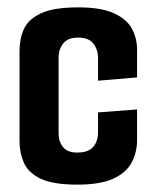

<svg xmlns="http://www.w3.org/2000/svg" viewBox="-20 -496 421 521"><path d="M190 5Q124 5 90.5 -11Q57 -27 45 -54Q33 -81 33 -113V-358Q33 -391 45 -417.5Q57 -444 91.5 -460Q126 -476 193 -476Q253 -476 288 -460.5Q323 -445 337.5 -419Q352 -393 352 -360V-286L246 -277V-340Q246 -361 233.5 -377.5Q221 -394 192 -394Q164 -394 151.5 -378Q139 -362 139 -340V-133Q139 -112 151 -97Q163 -82 189 -82Q220 -82 233 -97.5Q246 -113 246 -136V-191L352 -199V-117Q352 -82 337 -54.5Q322 -27 287 -11Q252 5 190 5Z"/></svg>

Font: Smooch Sans
Style: Bold
Weight: 700
Designer: Robert E. Leuschke
Foundry: Robert E. Leuschke
Version: Version 1.010